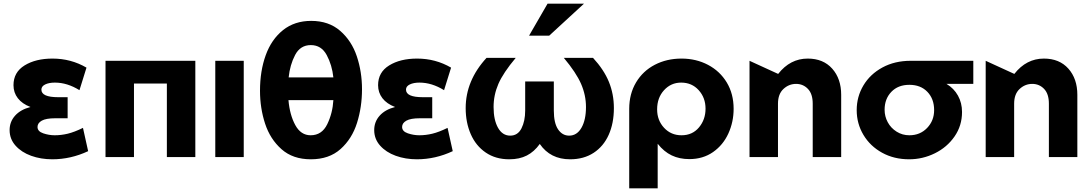

<svg xmlns="http://www.w3.org/2000/svg" viewBox="-20 -850 5902 1039"><path d="M276 -118Q311 -118 346.5 -126.5Q382 -135 429 -158L457 -32Q363 12 263 12Q201 12 148.5 -7Q96 -26 64 -62Q32 -98 32 -146Q32 -191 61.5 -224Q91 -257 145 -271Q100 -288 76.5 -318.5Q53 -349 53 -389Q53 -459 113 -496Q173 -533 264 -533Q364 -533 448 -484L410 -362Q344 -403 277 -403Q245 -403 224.5 -393Q204 -383 204 -365Q204 -324 295 -324H346V-210H279Q229 -210 206 -197Q183 -184 183 -163Q183 -139 214 -128.5Q245 -118 276 -118Z M551 -521V0H705V-398H883V0H1037V-521Z M1299 -521H1145V0H1299Z M1664 -737Q1574 -737 1511.5 -687Q1449 -637 1418 -551.5Q1387 -466 1387 -359Q1387 -265 1414.5 -181Q1442 -97 1503.5 -42.5Q1565 12 1662 12Q1761 12 1823 -43.5Q1885 -99 1912 -185Q1939 -271 1939 -367Q1939 -461 1911 -545Q1883 -629 1821 -683Q1759 -737 1664 -737ZM1662 -606Q1719 -606 1748 -552Q1777 -498 1784 -431H1542Q1549 -499 1577 -552.5Q1605 -606 1662 -606ZM1661 -118Q1608 -118 1578 -173Q1548 -228 1541 -308H1784Q1780 -238 1751 -178Q1722 -118 1661 -118Z M2249 -118Q2284 -118 2319.5 -126.5Q2355 -135 2402 -158L2430 -32Q2336 12 2236 12Q2174 12 2121.5 -7Q2069 -26 2037 -62Q2005 -98 2005 -146Q2005 -191 2034.5 -224Q2064 -257 2118 -271Q2073 -288 2049.5 -318.5Q2026 -349 2026 -389Q2026 -459 2086 -496Q2146 -533 2237 -533Q2337 -533 2421 -484L2383 -362Q2317 -403 2250 -403Q2218 -403 2197.5 -393Q2177 -383 2177 -365Q2177 -324 2268 -324H2319V-210H2252Q2202 -210 2179 -197Q2156 -184 2156 -163Q2156 -139 2187 -128.5Q2218 -118 2249 -118Z M2822 -409V-252Q2822 -195 2802 -155.5Q2782 -116 2741 -116Q2699 -116 2675 -158.5Q2651 -201 2651 -271Q2651 -336 2677 -396Q2703 -456 2771 -537H2613Q2500 -414 2500 -265Q2500 -187 2527.5 -124Q2555 -61 2608.5 -24.5Q2662 12 2736 12Q2791 12 2831 -8.5Q2871 -29 2901 -71Q2958 12 3065 12Q3139 12 3192.5 -23Q3246 -58 3274 -120.5Q3302 -183 3302 -265Q3302 -341 3275 -407Q3248 -473 3189 -537H3031Q3098 -457 3124.5 -396Q3151 -335 3151 -271Q3151 -201 3126.5 -158.5Q3102 -116 3060 -116Q3023 -116 3000 -150Q2977 -184 2977 -252V-409ZM2843 -657H2952L3140 -830H2943Z M3798 -262Q3798 -321 3761 -362Q3724 -403 3666 -403Q3611 -403 3573.5 -362Q3536 -321 3536 -258Q3536 -199 3573.5 -158.5Q3611 -118 3668 -118Q3727 -118 3762.5 -160.5Q3798 -203 3798 -262ZM3668 -533Q3747 -533 3811.5 -499Q3876 -465 3913 -403.5Q3950 -342 3950 -261Q3950 -190 3921.5 -127.5Q3893 -65 3838.5 -27Q3784 11 3710 11Q3657 11 3615 -9Q3573 -29 3539 -72V169H3385V-261Q3385 -342 3422 -404Q3459 -466 3523.5 -499.5Q3588 -533 3668 -533Z M4351 -533Q4256 -533 4191 -450L4036 -521V0H4190V-289Q4190 -341 4219.5 -368.5Q4249 -396 4288 -396Q4326 -396 4352 -369Q4378 -342 4378 -289V0H4532V-337Q4532 -424 4483.5 -478.5Q4435 -533 4351 -533Z M5186 -244Q5186 -170 5145.5 -111.5Q5105 -53 5039 -20.5Q4973 12 4900 12Q4818 12 4753.5 -23.5Q4689 -59 4652.5 -120Q4616 -181 4616 -254Q4616 -327 4652.5 -388Q4689 -449 4755.5 -485Q4822 -521 4908 -521H5247V-396H5102Q5142 -372 5164 -332.5Q5186 -293 5186 -244ZM5035 -254Q5035 -315 4998.5 -353Q4962 -391 4901 -391Q4840 -391 4803.5 -353Q4767 -315 4767 -256Q4767 -220 4784 -188.5Q4801 -157 4832 -137.5Q4863 -118 4901 -118Q4959 -118 4997 -157.5Q5035 -197 5035 -254Z M5629 -533Q5534 -533 5469 -450L5314 -521V0H5468V-289Q5468 -341 5497.5 -368.5Q5527 -396 5566 -396Q5604 -396 5630 -369Q5656 -342 5656 -289V0H5810V-337Q5810 -424 5761.5 -478.5Q5713 -533 5629 -533Z"/></svg>

Font: Geom
Style: Bold
Weight: 700
Version: Version 1.102